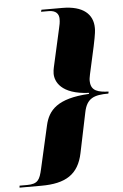

<svg xmlns="http://www.w3.org/2000/svg" viewBox="-134 -803 618 967"><g transform="rotate(-5 175.0 -319.5)"><path d="M-75 122H35C158 122 224 82 246 -25L288 -227C302 -297 339 -311 412 -311L414 -321C363 -323 326 -331 324 -379C323 -390 325 -400 328 -415L359 -555C373 -621 373 -635 373 -646C373 -716 323 -761 219 -761H113L110 -751H148C186 -751 200 -732 200 -707C200 -689 197 -676 193 -659L150 -467C148 -458 146 -446 146 -435C146 -396 173 -329 316 -323L314 -318C154 -309 107 -254 90 -178L41 38C29 91 19 112 -36 112H-74Z"/></g></svg>

Font: Noto Serif Display SemiCondensed Black
Style: Italic
Weight: 900
Width: 4
Italic angle: -12°
Designer: Monotype Design Team
Foundry: Monotype Imaging Inc.
Version: Version 2.009